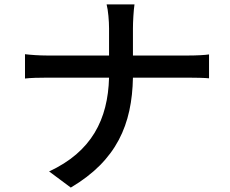

<svg xmlns="http://www.w3.org/2000/svg" viewBox="-20 -802 1040 868"><path d="M473 -674V-551H194C156 -551 117 -554 93 -557V-447C118 -450 156 -451 196 -451H473C468 -262 394 -116 202 -27L300 46C508 -77 577 -240 581 -451H828C863 -451 907 -450 925 -448V-556C907 -553 868 -551 829 -551H581V-674C581 -704 584 -756 588 -782H462C469 -756 473 -706 473 -674Z"/></svg>

Font: Source Han Sans JP Medium
Style: Regular
Weight: 500
Designer: Ryoko NISHIZUKA 西塚涼子 (kana, bopomofo & ideographs); Paul D. Hunt (Latin, Greek & Cyrillic); Sandoll Communications 산돌커뮤니
Foundry: Adobe
Version: Version 2.002;hotconv 1.0.116;makeotfexe 2.5.65601